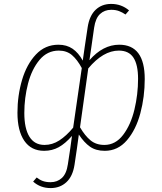

<svg xmlns="http://www.w3.org/2000/svg" viewBox="-20 -759 826 979"><path d="M718 -356Q718 -265 695.5 -181Q673 -97 627 -43.5Q581 10 514 10Q469 10 439 -11Q409 -32 382 -73L372 0L360 81Q351 140 318.5 170Q286 200 238 200Q186 200 149 167L167 146Q182 158 198.5 164Q215 170 238 170Q272 170 295.5 148.5Q319 127 326 79L338 0L347 -66Q313 -27 279.5 -8.5Q246 10 205 10Q139 10 104 -41Q69 -92 69 -184Q69 -272 92.5 -351.5Q116 -431 163 -481Q210 -531 278 -531Q320 -531 350 -510.5Q380 -490 402 -450L412 -520L427 -620Q436 -679 467.5 -709Q499 -739 547 -739Q599 -739 638 -706L620 -685Q604 -696 587 -702.5Q570 -709 547 -709Q513 -709 490 -687.5Q467 -666 460 -618L446 -520L436 -452Q505 -531 588 -531Q718 -531 718 -356ZM397 -412Q374 -455 347 -478Q320 -501 280 -501Q221 -501 181.5 -453.5Q142 -406 123 -333Q104 -260 104 -183Q104 -104 130 -62Q156 -20 207 -20Q247 -20 282.5 -43Q318 -66 353 -108ZM684 -357Q684 -429 660.5 -465Q637 -501 586 -501Q506 -501 430 -410L388 -110Q413 -67 441.5 -43.5Q470 -20 512 -20Q569 -20 608 -71.5Q647 -123 665.5 -200.5Q684 -278 684 -357Z"/></svg>

Font: FiraGO UltraLight
Style: Italic
Weight: 200
Italic angle: -8°
Designer: bBox Type GmbH
Foundry: bBox Type GmbH
Version: Version 1.001